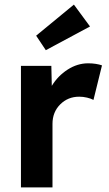

<svg xmlns="http://www.w3.org/2000/svg" viewBox="-20 -814 473 834"><path d="M71 0V-528H203L205 -441Q231 -484 273.5 -511.5Q316 -539 363 -539Q381 -539 396.5 -536.5Q412 -534 423 -530L386 -380Q375 -386 358 -390Q341 -394 324 -394Q275 -394 241.5 -360.5Q208 -327 208 -276V0ZM179 -596 137 -659 301 -794 371 -699Z"/></svg>

Font: Lexend SemiBold
Style: Regular
Weight: 600
Designer: Bonnie Shaver-Troup, Thomas Jockin
Foundry: Lexend
Version: Version 1.005; ttfautohint (v1.8.3)